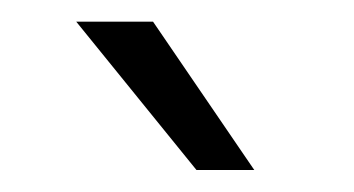

<svg xmlns="http://www.w3.org/2000/svg" viewBox="-20 -770 326 177"><path d="M121.1 -750 214.4 -613.3H161.1L50.3 -750Z"/></svg>

Font: Vazirmatn RD UI FD ExtraLight
Style: Regular
Weight: 200
Designer: Saber Rastikerdar
Foundry: Saber Rastikerdar
Version: Version 33.003